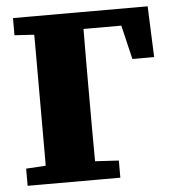

<svg xmlns="http://www.w3.org/2000/svg" viewBox="-49 -701 687 747"><g transform="rotate(-5 294.5 -327.5)"><path d="M105 0Q106 -50 106 -99Q106 -148 106 -196Q106 -244 106 -290V-356Q106 -406 106 -455.5Q106 -505 106 -555Q106 -605 105 -655H299Q299 -606 298.5 -556Q298 -506 298 -456.5Q298 -407 298 -356V-290Q298 -245 298 -197Q298 -149 298.5 -99.5Q299 -50 299 0ZM214 -589V-655H555L563 -456H478L434 -641L502 -589ZM29 0V-67L160 -75H253L391 -67V0ZM29 -588V-655H176V-580H160Z"/></g></svg>

Font: Source Serif 4 ExtraBold
Style: Regular
Weight: 800
Designer: Frank Grießhammer
Foundry: Adobe Systems Incorporated
Version: Version 4.004;hotconv 1.0.116;makeotfexe 2.5.65601